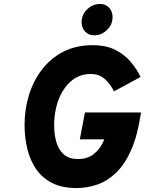

<svg xmlns="http://www.w3.org/2000/svg" viewBox="-20 -941 734 973"><path d="M367.5 12Q295 12 244.5 -13.5Q194 -39 163.2 -83.8Q132.5 -128.5 118.5 -186.2Q104.5 -244 104.5 -308Q104.5 -387.5 127 -460Q149.5 -532.5 193.5 -589.5Q237.5 -646.5 301.5 -679.2Q365.5 -712 448.5 -712Q519 -712 566.5 -687.2Q614 -662.5 644.2 -625.2Q674.5 -588 692.5 -551L557.5 -478Q540.5 -513.5 512 -539.8Q483.5 -566 438.5 -566Q403 -566 374 -552Q345 -538 322.8 -513.2Q300.5 -488.5 285.2 -455.8Q270 -423 262.2 -385Q254.5 -347 254.5 -307Q254.5 -257.5 266.2 -218.8Q278 -180 304.5 -157.5Q331 -135 375.5 -135Q425 -135 457.5 -162Q490 -189 506.5 -230L508.5 -235H384.5L410.5 -371H694.5L692.5 -358Q676 -251 644 -179.2Q612 -107.5 568.5 -65.8Q525 -24 473.8 -6Q422.5 12 367.5 12ZM457.5 -762Q429 -762 411.2 -781.2Q393.5 -800.5 393.5 -828Q393.5 -867 422 -894Q450.5 -921 486.5 -921Q515 -921 532.8 -902Q550.5 -883 550.5 -855Q550.5 -816 522 -789Q493.5 -762 457.5 -762Z"/></svg>

Font: Overpass Black
Style: Italic
Weight: 900
Italic angle: -10°
Designer: Delve Withrington, Dave Bailey, Thomas Jockin
Foundry: Delve Fonts LLC
Version: Version 4.000